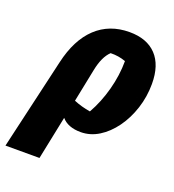

<svg xmlns="http://www.w3.org/2000/svg" viewBox="-188 -602 808 891"><g transform="rotate(20 215.5 -157.0)"><path d="M-61 189 43 -260Q70 -379 136 -441Q202 -503 301 -503Q387 -503 433.5 -454Q480 -405 480 -312Q480 -249 461 -190.5Q442 -132 409 -86.5Q376 -41 334 -15Q292 11 245 11Q182 11 151 -25L107 189ZM204 -280 171 -117Q209 -101 253 -94Q287 -154 306.5 -226.5Q326 -299 326 -369Q291 -382 251 -381Q218 -350 204 -280Z"/></g></svg>

Font: Piazzolla ExtraBold
Style: Italic
Weight: 800
Italic angle: -11.3°
Designer: Juan Pablo del Peral
Foundry: Huerta Tipografica
Version: Version 1.330